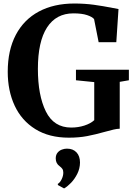

<svg xmlns="http://www.w3.org/2000/svg" viewBox="-20 -772 763 1092"><path d="M24 -363.5Q24 -486.5 70 -573.8Q116 -661 201.2 -706.5Q286.5 -752 403 -752Q461.5 -752 514.2 -744.8Q567 -737.5 622.5 -726.5L654 -720.5L641.5 -532H541L515 -663.5Q505 -676 475.5 -686Q446 -696 397.5 -696Q299.5 -696 247.5 -615.8Q195.5 -535.5 195.5 -380Q195.5 -230 240.8 -138.2Q286 -46.5 385 -46.5Q425 -46.5 460.2 -58Q495.5 -69.5 516 -88.5V-305L412 -315.5V-375.5H713V-315.5L661 -306.5V-40Q645 -39.5 626.5 -35.2Q608 -31 577.5 -22.5Q523 -7 476 2Q429 11 371.5 11Q259.5 11 181.2 -37.5Q103 -86 63.5 -170.8Q24 -255.5 24 -363.5ZM345 299.5H344L309.5 280.5L308.5 274Q321 267 330.5 247.8Q340 228.5 340 210Q340 196.5 334.8 188.8Q329.5 181 319.5 173.5Q297 158 297 129Q297 109 307.2 96.5Q317.5 84 332 78.8Q346.5 73.5 359 73.5H362Q395 73.5 415 94.5Q435 115.5 435 153Q434.5 187 419.5 216.8Q404.5 246.5 384 267.8Q363.5 289 345 299.5Z"/></svg>

Font: Merriweather Text
Style: Bold
Weight: 700
Designer: Eben Sorkin
Foundry: Eben Sorkin
Version: Version 2.100